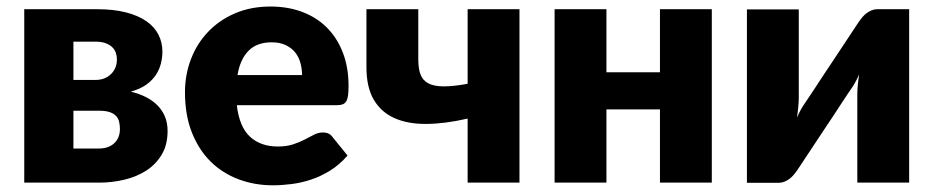

<svg xmlns="http://www.w3.org/2000/svg" viewBox="-20 -546 2790 574"><path d="M275.5 -102Q304.5 -102 321.5 -117.8Q338.5 -133.5 338.5 -160.5Q338.5 -171.5 336.2 -181.5Q334 -191.5 327.2 -199Q320.5 -206.5 308 -210.8Q295.5 -215 275.5 -215H199.5V-102ZM199.5 -421.5V-307H265Q293.5 -307 311.5 -324.2Q329.5 -341.5 329.5 -368.5Q329.5 -378 326.5 -387.5Q323.5 -397 316 -404.5Q308.5 -412 296 -416.8Q283.5 -421.5 265 -421.5ZM269.5 -518.5Q319.5 -518.5 356.5 -509Q393.5 -499.5 417.8 -482.5Q442 -465.5 453.8 -442.2Q465.5 -419 465.5 -391.5Q465.5 -374.5 461.2 -356.8Q457 -339 446.5 -322.8Q436 -306.5 417.8 -293.2Q399.5 -280 371 -272Q394.5 -266.5 414.8 -256.5Q435 -246.5 449.8 -232Q464.5 -217.5 472.8 -198.2Q481 -179 481 -154.5Q481 -113 463.5 -83.8Q446 -54.5 417.2 -36Q388.5 -17.5 351.8 -8.8Q315 0 276.5 0H52.5V-518.5Z M883 -321.5Q883 -340 878.2 -357.5Q873.5 -375 862.8 -388.8Q852 -402.5 834.5 -411Q817 -419.5 792 -419.5Q748 -419.5 723 -394.2Q698 -369 690 -321.5ZM688 -231.5Q695.5 -166.5 727.5 -137.2Q759.5 -108 810 -108Q837 -108 856.5 -114.5Q876 -121 891.2 -129Q906.5 -137 919.2 -143.5Q932 -150 946 -150Q964.5 -150 974 -136.5L1019 -81Q995 -53.5 967.2 -36.2Q939.5 -19 910.2 -9.2Q881 0.5 851.8 4.2Q822.5 8 796 8Q741.5 8 693.8 -9.8Q646 -27.5 610.2 -62.5Q574.5 -97.5 553.8 -149.5Q533 -201.5 533 -270.5Q533 -322.5 550.8 -369Q568.5 -415.5 601.8 -450.5Q635 -485.5 682.2 -506Q729.5 -526.5 789 -526.5Q840.5 -526.5 883.2 -510.5Q926 -494.5 956.8 -464Q987.5 -433.5 1004.8 -389.2Q1022 -345 1022 -289Q1022 -271.5 1020.5 -260.5Q1019 -249.5 1015 -243Q1011 -236.5 1004.2 -234Q997.5 -231.5 987 -231.5Z M1533 -518.5V0H1378V-191.5Q1311 -176 1255.2 -175.5Q1199.5 -175 1159.5 -192.8Q1119.5 -210.5 1097.5 -247.8Q1075.5 -285 1075.5 -345.5V-518.5H1230.5V-368.5Q1230.5 -341.5 1237 -323.8Q1243.5 -306 1260.2 -297Q1277 -288 1305.5 -287.8Q1334 -287.5 1378 -295.5V-518.5Z M2108 -518.5V0H1953V-219H1793V0H1638V-518.5H1793V-330H1953V-518.5Z M2698 -518.5V0H2543V-264Q2543 -277 2544.5 -292.2Q2546 -307.5 2548.5 -323.5Q2536.5 -296.5 2523 -278Q2522 -277 2514.8 -266Q2507.5 -255 2496.2 -237.8Q2485 -220.5 2470.8 -199Q2456.5 -177.5 2441.5 -155Q2406.5 -102.5 2363 -36.5Q2358.5 -30 2352.8 -23.2Q2347 -16.5 2340 -11.2Q2333 -6 2325 -2.8Q2317 0.5 2308 0.5H2213V-518H2368V-254Q2368 -241.5 2366.5 -226Q2365 -210.5 2362.5 -194.5Q2374.5 -221.5 2388 -240Q2388.5 -241 2396 -252Q2403.5 -263 2414.8 -280.2Q2426 -297.5 2440.2 -319Q2454.5 -340.5 2469.5 -363Q2504.5 -415.5 2548 -481.5Q2552.5 -488 2558.2 -494.8Q2564 -501.5 2571 -506.8Q2578 -512 2586 -515.2Q2594 -518.5 2603 -518.5Z"/></svg>

Font: Lato ExtraBold
Style: Regular
Weight: 800
Designer: Lukasz Dziedzic with Adam Twardoch and Botio Nikoltchev
Foundry: tyPoland Lukasz Dziedzic
Version: Version 2.015; 2015-08-06; http://www.latofonts.com/